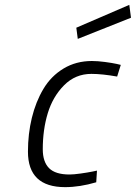

<svg xmlns="http://www.w3.org/2000/svg" viewBox="-20 -761 559 790"><path d="M519 -688 512 -741 294 -647 300 -601ZM358 -510C314.7 -510 275.8 -499.7 241.5 -479C207.2 -458.3 179.5 -430.3 158.5 -395C137.5 -359.7 121.7 -320 111 -276C100.3 -232 95 -185.7 95 -137C95 -39.7 146 9 248 9C288 9 330.7 2.3 376 -11L379 -59L360 -55C346.7 -52.3 330.5 -49.7 311.5 -47C292.5 -44.3 277.3 -43 266 -43C227.3 -43 199.3 -51.7 182 -69C164.7 -86.3 156 -112.3 156 -147C156 -200.3 162.8 -249.7 176.5 -295C190.2 -340.3 212.5 -378.7 243.5 -410C274.5 -441.3 312 -457 356 -457C385.3 -457 420.7 -453.3 462 -446L477 -494L460 -498C448 -500.7 432 -503.3 412 -506C392 -508.7 374 -510 358 -510Z"/></svg>

Font: RazerF5 Light
Style: Italic
Weight: 300
Foundry: Razer Inc.
Version: Version 2